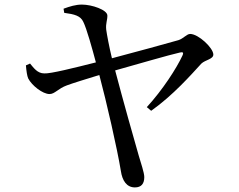

<svg xmlns="http://www.w3.org/2000/svg" viewBox="-20 -778 1040 837"><path d="M620 -311 639 -295C735 -363 813 -452 858 -501C875 -517 910 -520 910 -540C910 -569 845 -630 809 -630C794 -630 780 -610 758 -603C717 -591 563 -549 468 -524C456 -573 446 -627 443 -649C440 -676 449 -692 448 -711C447 -735 381 -758 337 -758C310 -758 284 -750 257 -740L260 -722C305 -716 331 -709 343 -683C358 -653 382 -566 398 -506C303 -482 199 -456 173 -458C143 -458 127 -482 111 -501L93 -493C95 -469 98 -447 103 -436C119 -405 166 -368 196 -368C219 -368 233 -392 272 -406C293 -414 357 -434 413 -451C444 -335 491 -130 507 -32C513 9 532 39 568 39C596 39 609 23 609 -6C609 -25 594 -68 585 -99C565 -168 517 -338 482 -471C578 -498 719 -539 764 -549C777 -552 782 -550 775 -535C750 -481 689 -386 620 -311Z"/></svg>

Font: Source Han Serif CN Medium
Style: Regular
Weight: 500
Designer: Ryoko NISHIZUKA 西塚涼子 (kana & ideographs); Frank Grießhammer (Latin, Greek & Cyrillic); Wenlong ZHANG 张文龙 (bopomofo); San
Foundry: Adobe
Version: Version 2.002;hotconv 1.1.0;makeotfexe 2.6.0